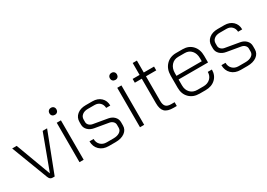

<svg xmlns="http://www.w3.org/2000/svg" viewBox="-2 -1385 2926 2105"><g transform="rotate(-30 1461.0 -332.5)"><path d="M197 -40 22 -499H79L243 -57H244L408 -499H464L272 0H246Q228 0 216.5 -9.5Q205 -19 197 -40Z M568 -628Q568 -648 580.5 -660.5Q593 -673 613 -673Q633 -673 645 -660.5Q657 -648 657 -628Q657 -609 645 -596.5Q633 -584 613 -584Q593 -584 580.5 -596Q568 -608 568 -628ZM586 -499H639V0H586Z M795 -143H847Q847 -97 876.5 -68Q906 -39 953 -39H1039Q1088 -39 1117.5 -59Q1147 -79 1147 -111V-150Q1147 -172 1130.5 -189Q1114 -206 1088 -211L914 -241Q865 -249 835.5 -278.5Q806 -308 806 -348V-382Q806 -438 847.5 -472.5Q889 -507 957 -507H1042Q1108 -507 1148.5 -469Q1189 -431 1189 -369H1137Q1135 -410 1109.5 -435Q1084 -460 1042 -460H957Q913 -460 886 -438.5Q859 -417 859 -382V-350Q859 -327 877 -309.5Q895 -292 924 -288L1098 -258Q1144 -250 1172 -221Q1200 -192 1200 -152V-110Q1200 -57 1156 -24.5Q1112 8 1039 8H953Q882 8 838.5 -33.5Q795 -75 795 -143Z M1334 -628Q1334 -648 1346.5 -660.5Q1359 -673 1379 -673Q1399 -673 1411 -660.5Q1423 -648 1423 -628Q1423 -609 1411 -596.5Q1399 -584 1379 -584Q1359 -584 1346.5 -596Q1334 -608 1334 -628ZM1352 -499H1405V0H1352Z M1635 -140V-451H1547V-499H1635V-650H1688V-499H1818V-451H1688V-140Q1688 -91 1708 -69.5Q1728 -48 1775 -48H1818V0H1777Q1701 0 1668 -32.5Q1635 -65 1635 -140Z M1926 -167V-322Q1926 -405 1974.5 -456Q2023 -507 2102 -507H2184Q2260 -507 2306.5 -457.5Q2353 -408 2353 -326V-242H1980V-167Q1980 -110 2013.5 -75Q2047 -40 2102 -40H2178Q2232 -40 2265.5 -71.5Q2299 -103 2299 -154H2351Q2351 -81 2303.5 -36.5Q2256 8 2178 8H2102Q2023 8 1974.5 -40Q1926 -88 1926 -167ZM2300 -288V-326Q2300 -386 2268 -422.5Q2236 -459 2184 -459H2102Q2047 -459 2013.5 -421Q1980 -383 1980 -322V-288Z M2465 -143H2517Q2517 -97 2546.5 -68Q2576 -39 2623 -39H2709Q2758 -39 2787.5 -59Q2817 -79 2817 -111V-150Q2817 -172 2800.5 -189Q2784 -206 2758 -211L2584 -241Q2535 -249 2505.5 -278.5Q2476 -308 2476 -348V-382Q2476 -438 2517.5 -472.5Q2559 -507 2627 -507H2712Q2778 -507 2818.5 -469Q2859 -431 2859 -369H2807Q2805 -410 2779.5 -435Q2754 -460 2712 -460H2627Q2583 -460 2556 -438.5Q2529 -417 2529 -382V-350Q2529 -327 2547 -309.5Q2565 -292 2594 -288L2768 -258Q2814 -250 2842 -221Q2870 -192 2870 -152V-110Q2870 -57 2826 -24.5Q2782 8 2709 8H2623Q2552 8 2508.5 -33.5Q2465 -75 2465 -143Z"/></g></svg>

Font: Bai Jamjuree Light
Style: Regular
Weight: 300
Designer: Katatrad Aksorn Co.,Ltd.
Foundry: Cadson Demak Co.,Ltd.
Version: Version 1.000; ttfautohint (v1.6)